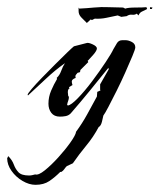

<svg xmlns="http://www.w3.org/2000/svg" viewBox="-50 -314 445 535"><path d="M49 201Q31 201 12.5 190Q-6 179 -18 162Q-30 145 -30 127L-27 121Q-16 132 -11.5 144.5Q-7 157 1.5 166Q10 175 31 175Q36 175 40 174Q44 173 48 172Q57 175 75 160.5Q93 146 112.5 124.5Q132 103 146.5 82.5Q161 62 162 53Q179 30 193 4.5Q207 -21 220 -45L221 -58L230 -62L229 -64V-79L253 -121L252 -125Q227 -94 200.5 -61.5Q174 -29 147 2Q141 8 133 9.5Q125 11 117 11Q101 11 93 0.5Q85 -10 85 -25Q85 -44 92.5 -61.5Q100 -79 109 -94L108 -97Q116 -104 120.5 -116.5Q125 -129 131 -138Q104 -119 78.5 -95Q53 -71 28 -48L27 -50Q27 -53 38.5 -66.5Q50 -80 67.5 -98Q85 -116 103.5 -134.5Q122 -153 136.5 -167Q151 -181 156 -185L191 -194Q196 -196 208 -190.5Q220 -185 220 -179Q220 -173 210 -161.5Q200 -150 195 -145H194L196 -141L174 -119L173 -113L166 -111Q164 -109 161.5 -105.5Q159 -102 161 -97Q150 -93 150 -87Q150 -85 150.5 -82.5Q151 -80 152 -77L142 -71L144 -68Q139 -66 139 -57L140 -47L142 -44Q142 -38 140 -33Q138 -28 137 -22L139 -20Q148 -21 167 -40.5Q186 -60 207 -88Q228 -116 244.5 -141Q261 -166 266 -177Q271 -186 276 -194Q281 -202 291 -202H300Q308 -202 317.5 -197Q327 -192 327 -182Q327 -177 319 -158Q311 -139 299.5 -113Q288 -87 275 -61Q262 -35 252 -16Q242 3 238 8Q237 14 234 25.5Q231 37 225 40Q210 68 190.5 91.5Q171 115 153 141L136 149Q132 153 129 157.5Q126 162 121 165H118Q103 180 87.5 190.5Q72 201 49 201ZM192 -250Q185 -257 177 -265Q169 -273 169 -283V-293L171 -290Q191 -291 212 -293Q233 -295 252 -294L293 -293L299 -290Q307 -293 327.5 -293Q348 -293 358 -294L360 -289Q353 -285 346 -282Q339 -279 336 -271L331 -276Q326 -272 318 -273Q310 -274 303 -269L288 -267L278 -271Q263 -268 247 -264.5Q231 -261 214 -262L206 -258L203 -260ZM368 -289V-294L375 -293L373 -289Z"/></svg>

Font: Kolker Brush
Style: Regular
Weight: 400
Designer: Robert E. Leuschke
Foundry: Robert E. Leuschke
Version: Version 1.010; ttfautohint (v1.8.3)